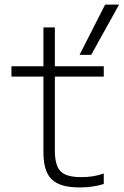

<svg xmlns="http://www.w3.org/2000/svg" viewBox="-20 -810 541 840"><path d="M328 10Q243 10 206.5 -25Q170 -60 170 -143V-475H30V-520H170V-690H220V-520H434V-475H220V-152Q220 -86 245 -60.5Q270 -35 336 -35Q363 -35 387.5 -39Q412 -43 434 -51V-5Q408 3 382 6.5Q356 10 328 10ZM379 -570H328L440 -790H501Z"/></svg>

Font: M PLUS 1 Code Light
Style: Regular
Weight: 300
Designer: Coji Morishita
Foundry: UNDERFOREST DESIGN
Version: Version 1.002